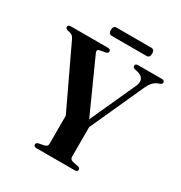

<svg xmlns="http://www.w3.org/2000/svg" viewBox="-190 -960 1033 1095"><g transform="rotate(30 327.0 -412.0)"><path d="M478.5 -14Q478.5 0 460 0H208Q189.5 0 189.5 -14Q189.5 -26 203.5 -29.5L237.5 -36Q260 -41 260 -58V-244.5L72.5 -640Q66 -653 59.5 -658.5Q53 -664 43.5 -666.5L25.5 -671Q11.5 -675 11.5 -686Q11.5 -700 31 -700H273Q293 -700 293 -686Q293 -674 277 -670L246.5 -665Q231 -662 228 -656.2Q225 -650.5 230.5 -638L386 -293L524 -596.5Q534.5 -620.5 526.5 -639.2Q518.5 -658 489.5 -666L467.5 -671Q455 -675 455 -686Q455 -700 474 -700H629Q648 -700 648 -686Q648 -676 635 -671L626 -667.5Q606.5 -661 591.8 -644.8Q577 -628.5 562 -593.5L408 -254.5V-58.5Q408 -41.5 430 -36L464 -29.5Q478.5 -25.5 478.5 -14ZM238 -796.5Q238 -824 260 -824H488Q510 -824 510 -797Q510 -769.5 488 -769.5H260Q238 -769.5 238 -796.5Z"/></g></svg>

Font: Fraunces 72pt S000 SemiBold
Style: Regular
Weight: 600
Version: Version 1.000; ttfautohint (v1.8.3)